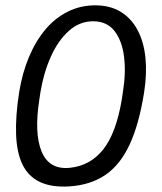

<svg xmlns="http://www.w3.org/2000/svg" viewBox="-20 -694 610 722"><path d="M522 -347Q503 -227 467.5 -150.5Q432 -74 376 -36Q320 2 240 7Q173 11 129.5 -10Q86 -31 64.5 -75.5Q43 -120 40.5 -188.5Q38 -257 52 -347Q64 -421 89.5 -481Q115 -541 151.5 -584Q188 -627 235.5 -650.5Q283 -674 338 -674Q394 -674 434 -649.5Q474 -625 497.5 -580.5Q521 -536 527 -476.5Q533 -417 522 -347ZM128 -320Q108 -193 136.5 -124Q165 -55 243 -63Q320 -71 368.5 -132.5Q417 -194 438 -320L442 -347Q454 -420 446.5 -480.5Q439 -541 410.5 -577.5Q382 -614 330 -614Q279 -614 238.5 -577.5Q198 -541 171 -480.5Q144 -420 132 -347Z"/></svg>

Font: Winky Sans Light
Style: Italic
Weight: 300
Italic angle: -8.97852°
Designer: Simon Atzbach
Foundry: typofactur
Version: Version 1.205